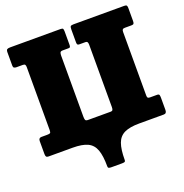

<svg xmlns="http://www.w3.org/2000/svg" viewBox="-163 -895 1191 1245"><g transform="rotate(-20 432.5 -272.5)"><path d="M335 -166Q335 -150.5 338 -142.8Q341 -135 356.5 -135H510.5Q523.5 -135 526.8 -141.5Q530 -148 530 -161.5V-590Q530 -601.5 526.8 -608.2Q523.5 -615 511 -615H471.5Q461.5 -615 458.2 -619.2Q455 -623.5 455 -634.5V-722.5Q455 -739.5 459.2 -744.8Q463.5 -750 480 -750H830Q842.5 -750 846.2 -745.2Q850 -740.5 850 -727.5V-638.5Q850 -625 846.2 -620Q842.5 -615 829.5 -615H785.5Q773.5 -615 769.2 -610Q765 -605 765 -593V-154.5Q765 -142.5 769.2 -138.8Q773.5 -135 784.5 -135H832.5Q845.5 -135 847.8 -127.5Q850 -120 850 -107V-24Q850 0 830 0H660.5Q595 0 558 17.5Q521 35 506 76.5Q491 118 491 189.5Q491 200.5 484.5 202.8Q478 205 466.5 205H394.5Q383.5 205 377 202.8Q370.5 200.5 370.5 189.5Q370.5 118 355.5 76.5Q340.5 35 303.8 17.5Q267 0 201 0H35Q23 0 19 -5.8Q15 -11.5 15 -24V-113Q15 -135 34.5 -135H72.5Q89 -135 94.5 -138.2Q100 -141.5 100 -158V-593Q100 -603.5 96.5 -609.2Q93 -615 81.5 -615H37Q27 -615 21 -618.8Q15 -622.5 15 -633.5V-725.5Q15 -741.5 21.5 -745.8Q28 -750 42.5 -750H390Q403.5 -750 406.8 -744.8Q410 -739.5 410 -725.5V-635.5Q410 -625 407.8 -620Q405.5 -615 395.5 -615H356Q341.5 -615 338.2 -607Q335 -599 335 -585Z"/></g></svg>

Font: Besley* Narrow Fatface
Style: Regular
Weight: 900
Width: 4
Designer: Owen Earl
Foundry: indestructible type*
Version: Version 3.000; ttfautohint (v1.8.3)